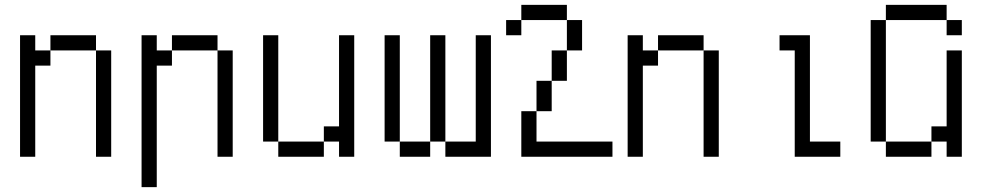

<svg xmlns="http://www.w3.org/2000/svg" viewBox="-20 -645 4040 790"><path d="M125 -437.5H187.5V-375H125V0H62.5V-500H125ZM187.5 -500H375V-437.5H187.5ZM375 -437.5H437.5V0H375Z M625 -437.5H687.5V-375H625V125H562.5V-500H625ZM687.5 -500H875V-437.5H687.5ZM875 -437.5H937.5V0H875Z M1125 -62.5H1062.5V-500H1125ZM1125 -62.5H1312.5V0H1125ZM1312.5 -125H1375V-500H1437.5V0H1375V-62.5H1312.5Z M1625 -62.5H1562.5V-500H1625ZM1625 -62.5H1750V0H1625ZM1750 -500H1812.5V-62.5H1750ZM1812.5 -62.5H1937.5V-500H2000V0H1812.5Z M2312.5 -562.5H2125V-625H2312.5ZM2062.5 -562.5H2125V-500H2062.5ZM2125 -187.5H2187.5V-62.5H2500V0H2125ZM2187.5 -312.5H2250V-187.5H2187.5ZM2250 -437.5H2312.5V-312.5H2250ZM2312.5 -562.5H2375V-437.5H2312.5Z M2625 -437.5H2687.5V-375H2625V0H2562.5V-500H2625ZM2687.5 -500H2875V-437.5H2687.5ZM2875 -437.5H2937.5V0H2875Z M3312.5 -62.5H3437.5V0H3250V-437.5H3187.5V-500H3312.5Z M3875 -562.5H3625V-625H3875ZM3562.5 -562.5H3625V-62.5H3562.5ZM3625 -62.5H3812.5V0H3625ZM3812.5 -125H3875V-437.5H3937.5V0H3875V-62.5H3812.5ZM3875 -562.5H3937.5V-500H3875Z"/></svg>

Font: 寒蝉点阵体 16px
Style: Regular
Weight: 400
Designer: Designed by Warren2060
Foundry: ChillType
Version: Version 1.000